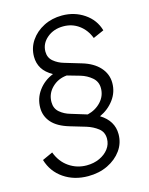

<svg xmlns="http://www.w3.org/2000/svg" viewBox="-126 -836 785 1012"><g transform="rotate(-15 266.5 -330.0)"><path d="M228 97Q152 97 95.5 58.5Q39 20 19 -47L76 -73Q96 -19 139 10.5Q182 40 235 40Q274 40 305.5 25.5Q337 11 355.5 -13.5Q374 -38 374 -69Q374 -105 347.5 -125.5Q321 -146 286 -157L202 -182Q137 -201 106.5 -235.5Q76 -270 76 -316Q76 -368 106.5 -409.5Q137 -451 187 -471Q149 -492 131.5 -520.5Q114 -549 114 -585Q114 -633 140.5 -672Q167 -711 212 -734Q257 -757 312 -757Q380 -757 433 -721Q486 -685 503 -625L444 -599Q426 -646 389 -673Q352 -700 304 -700Q251 -700 215 -669.5Q179 -639 179 -595Q179 -562 203 -542Q227 -522 259 -513L349 -486Q410 -468 443.5 -431Q477 -394 477 -345Q477 -295 447 -254.5Q417 -214 369 -192Q439 -149 439 -76Q439 -27 411 12Q383 51 335.5 74Q288 97 228 97ZM221 -245 309 -218Q354 -229 383 -260.5Q412 -292 412 -334Q412 -370 385.5 -392.5Q359 -415 325 -425L255 -445Q207 -441 174 -408.5Q141 -376 141 -330Q141 -295 165 -274.5Q189 -254 221 -245Z"/></g></svg>

Font: Plus Jakarta Sans Light
Style: Italic
Weight: 300
Italic angle: -8°
Designer: Gumpita Rahayu
Foundry: Tokotype
Version: Version 2.071; ttfautohint (v1.8.4.7-5d5b);gftools[0.9.29]